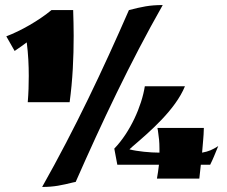

<svg xmlns="http://www.w3.org/2000/svg" viewBox="-20 -627 899 761"><path d="M184 -587C133 -545 63 -505 5 -483L38 -425C57 -438 73 -449 86 -459C92 -412 94 -369 94 -326C94 -292 93 -259 90 -222H256C268 -310 272 -398 272 -485C272 -519 271 -553 270 -587ZM781 -22C784 -66 787 -78 788 -120H604L606 -109C610 -81 612 -65 612 -39V-22C575 -22 524 -27 493 -35L505 -46C575 -106 675 -192 713 -285H554C542 -207 496 -103 433 -38L445 26H610C608 45 605 64 602 81H770L776 26H813C825 2 831 -14 845 -48C821 -33 808 -27 781 -22ZM491 -587C388 -351 278 -118 147 114C195 114 225 107 270 96L280 94C384 -142 494 -376 625 -607C572 -607 542 -600 491 -587Z"/></svg>

Font: Ruslan Display
Style: Regular
Weight: 400
Designer: Denis Masharov, Vladimir Rabdu
Foundry: Denis Masharov, Vladimir Rabdu
Version: Version 1.001